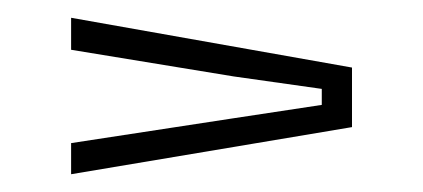

<svg xmlns="http://www.w3.org/2000/svg" viewBox="-20 -510 476 216"><path d="M60 -314V-349L243 -377L342 -392V-410L243 -424L60 -454V-490L376 -434V-367Z"/></svg>

Font: Big Shoulders Text SC Thin
Style: Regular
Weight: 100
Designer: Patric King
Foundry: XO Type Co
Version: Version 2.002